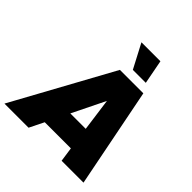

<svg xmlns="http://www.w3.org/2000/svg" viewBox="-272 -1052 1216 1216"><g transform="rotate(45 336.0 -444.0)"><path d="M472 0 458 -97H224L176 0H-40L326 -668H536L668 0ZM407 -471 299 -251H437ZM384 -726 299 -888H469L500 -726Z"/></g></svg>

Font: Celebes Black
Style: Italic
Weight: 900
Italic angle: -10°
Designer: Anugrah Pasau
Foundry: Lafontype
Version: Version 1.000; ttfautohint (v1.8.4)